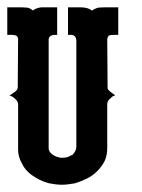

<svg xmlns="http://www.w3.org/2000/svg" viewBox="-20 -508 390 528"><path d="M0 -412.1V-464.8V-487.8H37.1Q45.4 -487.8 56.2 -486.8Q63.5 -484.9 70.8 -479Q75.2 -483.4 83 -485.8Q85 -486.3 88.9 -487.1Q92.8 -487.8 94.2 -487.8H95.2H137.2V-412.1H131.8Q122.6 -412.1 117.9 -408.2Q113.3 -404.3 113.8 -397V-98.1Q115.7 -87.4 128.9 -80.1Q134.3 -77.1 138.2 -76.2H139.2Q140.6 -75.7 143.1 -75Q145.5 -74.2 146 -74.2H152.8Q159.7 -74.2 166 -76.2Q172.4 -78.6 173.8 -80.1Q174.8 -80.1 175.8 -81.1H178.2L179.2 -82Q189.9 -93.3 189.9 -104V-395Q189.9 -404.3 185.5 -408.4Q181.2 -412.6 172.9 -412.1H167V-487.8H202.1Q221.7 -487.8 232.9 -479Q239.7 -483.9 249 -486.8Q259.8 -487.8 268.1 -487.8H305.2V-412.1H293.9Q278.8 -412.1 277.8 -408.2Q275.9 -405.3 274.9 -400.9Q274.9 -385.3 275.9 -265.1Q275.9 -260.7 291 -250Q292.5 -249.5 296.9 -246.1Q296.4 -246.1 295.4 -245.6Q294.4 -245.1 293 -244.4Q291.5 -243.7 290 -243.2Q286.1 -240.2 280.8 -234.9Q274.9 -229.5 274.9 -220.2V-101.1Q274.9 -81.1 268.1 -65.9Q260.3 -50.3 247.1 -37.1Q234.9 -24.9 219.2 -17.1Q203.6 -9.3 186 -3.9Q165.5 0 149.9 0Q134.8 0 115.2 -3.9Q103 -6.8 89.8 -13.2Q76.2 -20 66.9 -26.9Q48.3 -40.5 40 -59.1Q29.8 -77.1 29.8 -96.2V-220.2Q29.8 -228 23.9 -233.9Q17.6 -240.2 14.2 -242.2Q11.7 -242.7 5.9 -246.1Q7.8 -246.1 13.2 -250Q15.6 -251.5 19.5 -254.4Q23.4 -257.3 23.9 -257.8Q28.8 -262.7 28.8 -268.1Q28.8 -281.7 29.8 -401.9Q29.8 -403.3 26.9 -408.2Q24.4 -412.1 9.8 -412.1Z"/></svg>

Font: Wyoming
Style: Regular
Weight: 400
Designer: Old Hat Creative
Version: Version 2.00 2016